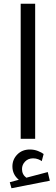

<svg xmlns="http://www.w3.org/2000/svg" viewBox="-20 -738 297 1021"><path d="M32 0ZM90 -718H167V0H90ZM245 223 41 263 32 231 80 218Q46 190 46 147Q46 110 72 83.5Q98 57 139 57Q162 57 182 65Q202 73 212 81L202 119Q196 114 183.5 109Q171 104 156 104Q130 104 113.5 121Q97 138 97 161Q97 190 120 207L234 177Z"/></svg>

Font: Cairo
Style: Regular
Weight: 400
Designer: Mohamed Gaber, the designers of Titillium
Foundry: Kief Type Foundry
Version: Version 2.009; ttfautohint (v1.5.33-1714) -l 8 -r 50 -G 200 